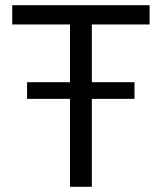

<svg xmlns="http://www.w3.org/2000/svg" viewBox="-20 -718 622 738"><path d="M333 -338V0H249V-338H84V-402H249V-624H27V-698H555V-624H333V-402H497V-338Z"/></svg>

Font: Aneliza
Style: Regular
Weight: 400
Designer: Mike Abbink, Paul van der Laan, Pieter van Rosmalen
Foundry: Bold Monday
Version: Version 3.001;September 8, 2019;FontCreator 11.5.0.2425 64-b